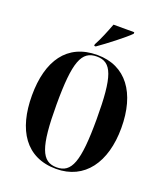

<svg xmlns="http://www.w3.org/2000/svg" viewBox="-166 -1042 1000 1164"><g transform="rotate(20 333.5 -460.5)"><path d="M297 -770H307C363 -809 463 -886 497 -921V-931H363C346 -886 321 -823 297 -780ZM334 10C518 10 622 -136 622 -358C622 -583 520 -725 335 -725C139 -725 45 -582 45 -359C45 -137 139 10 334 10ZM334 0C237 0 204 -83 204 -358C204 -634 237 -715 335 -715C432 -715 463 -634 463 -358C463 -82 430 0 334 0Z"/></g></svg>

Font: Noto Serif Display Condensed Extra
Style: Regular
Weight: 800
Width: 3
Designer: Monotype Design Team
Foundry: Monotype Imaging Inc.
Version: Version 1.900